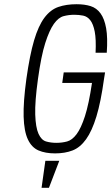

<svg xmlns="http://www.w3.org/2000/svg" viewBox="-20 -717 533 910"><path d="M275 -324H416Q401 -223 382.5 -166Q364 -109 343 -81Q322 -53 298 -46.5Q274 -40 247 -40Q221 -40 198.5 -46.5Q176 -53 162.5 -83Q149 -113 147 -174Q145 -235 160 -343Q175 -452 194.5 -513Q214 -574 235.5 -604Q257 -634 281.5 -640.5Q306 -647 332 -647Q354 -647 374 -643Q394 -639 408 -621Q422 -603 429 -567Q436 -531 433 -467H486Q491 -539 483 -583.5Q475 -628 456.5 -653.5Q438 -679 409.5 -688Q381 -697 343 -697Q294 -697 256.5 -684Q219 -671 190.5 -633Q162 -595 141.5 -525.5Q121 -456 105 -343Q90 -233 92 -164Q94 -95 112 -56.5Q130 -18 162.5 -4Q195 10 241 10Q288 10 324 -4Q360 -18 388 -57Q416 -96 437 -165Q458 -234 473 -343L478 -374H282ZM177 173H212L261 45H195Z"/></svg>

Font: Secuela Light
Style: Italic
Weight: 300
Italic angle: -8°
Designer: Fernando Haro
Foundry: deFharo
Version: Version 1.708